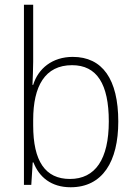

<svg xmlns="http://www.w3.org/2000/svg" viewBox="-20 -780 572 810"><path d="M120 -520V-760H81V0H112L118 -95H121C145 -33 196 10 278 10C413 10 479 -99 479 -267C479 -446 412 -540 287 -540C201 -540 141 -491 120 -422H117C118 -448 120 -490 120 -520ZM284 -505C389 -505 439 -425 439 -268C439 -108 382 -25 275 -25C171 -25 120 -100 120 -251V-274C120 -417 170 -505 284 -505Z"/></svg>

Font: Noto Sans Devanagari UI SemiCondensed ExtraLight
Style: Regular
Weight: 200
Width: 4
Designer: Jelle Bosma - Monotype Design Team
Foundry: Monotype Imaging Inc.
Version: Version 2.004